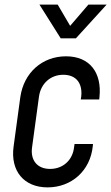

<svg xmlns="http://www.w3.org/2000/svg" viewBox="-20 -800 482 832"><path d="M243 -634H309L442 -780H363L284 -688L230 -780H151ZM383 -176H303L301 -162C295 -107 254 -68 197 -68C141 -68 111 -106 119 -162L149 -382C157 -438 199 -476 254 -476C312 -476 338 -437 332 -382L330 -369H410L411 -379C422 -484 370 -556 266 -556C163 -556 83 -485 68 -379L39 -166C24 -59 84 12 186 12C290 12 371 -60 382 -166Z"/></svg>

Font: Mohave
Style: Italic
Weight: 400
Italic angle: -8°
Designer: Gumpita Rahayu
Foundry: Tokotype
Version: Version 2.002;PS 002.002;hotconv 1.0.88;makeotf.lib2.5.64775